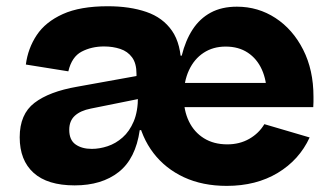

<svg xmlns="http://www.w3.org/2000/svg" viewBox="-20 -584 1062 615"><path d="M706.4 11.4Q628.9 11.4 569.3 -16.2Q509.7 -43.9 471.4 -93.9Q433.2 -143.9 420.2 -211.3L482.7 -405.7H562.1Q574 -454.1 596.9 -489.4Q619.8 -524.6 655 -543.6Q690.1 -562.6 739 -562.6Q806.7 -562.6 862.4 -526.3Q918.1 -489.9 951.1 -424.8Q984.1 -359.8 984.1 -274.3Q984.1 -266.1 984.1 -257.7Q984.1 -249.3 983.4 -240.9H832.8Q833.8 -249.4 834.1 -259.1Q834.5 -268.8 834.5 -280.6Q834.5 -326.3 818.8 -361.1Q803.2 -395.8 773.7 -415.3Q744.3 -434.8 702.8 -434.8Q662.4 -434.8 632.2 -414.9Q601.9 -395 585.2 -358.9Q568.5 -322.8 568.5 -274.3Q568.5 -229.5 585.2 -195.1Q601.9 -160.6 633.3 -141.1Q664.6 -121.6 708.1 -121.6Q747.5 -121.6 778.3 -139.2Q809.2 -156.8 826.8 -186.3L971.8 -143.7Q938.7 -71.7 869.5 -30.1Q800.4 11.4 706.4 11.4ZM219.2 9.8Q132.1 9.8 87.6 -30.4Q43.1 -70.5 43.1 -144.3Q43.1 -218.4 90.4 -254.5Q137.7 -290.7 226.9 -306.2L445.5 -345.6V-271.4L270.9 -236.2Q237.7 -229.7 219.8 -213.3Q201.8 -196.9 201.8 -168.3Q201.8 -135.6 222 -121.4Q242.2 -107.1 274 -107.1Q298.9 -107.1 324.8 -115.7Q350.8 -124.3 372.7 -143.7Q394.7 -163 408.3 -195.1Q421.9 -227.2 421.9 -274.1L461.6 -167.2H427.6Q414.6 -75.8 360.3 -33Q306 9.8 219.2 9.8ZM569.2 -210.5 427.9 -211.6 421.9 -274.1 417.2 -316.5V-347.5Q417.2 -381.1 403 -400.3Q388.9 -419.5 365.2 -427.3Q341.4 -435.2 313.3 -435.2Q273.2 -435.2 241.5 -418.6Q209.8 -402 198.9 -355.5L62.8 -377.3Q69.5 -429.1 97.6 -471.5Q125.7 -513.8 181.2 -538.9Q236.6 -564 325.2 -564Q395.9 -564 448.8 -545.8Q501.7 -527.7 531.1 -485.2Q560.5 -442.6 560.5 -369.6ZM510 -240.9V-318.3H893.2L910.7 -240.9Z"/></svg>

Font: Hepta Slab ExtraLight
Style: Regular
Weight: 200
Designer: Michael LaGattuta
Foundry: Michael LaGattuta
Version: Version 1.100